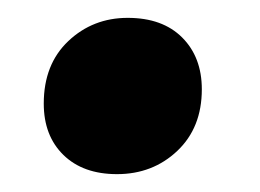

<svg xmlns="http://www.w3.org/2000/svg" viewBox="-20 -409 291 215"><path d="M111 -214Q73 -214 51 -235.5Q29 -257 29 -293Q29 -337 56.5 -363Q84 -389 123 -389Q162 -389 184 -367Q206 -345 206 -309Q206 -266 178.5 -240Q151 -214 111 -214Z"/></svg>

Font: Radio Canada Big
Style: Bold Italic
Weight: 700
Italic angle: -12°
Designer: Étienne Aubert Bonn
Foundry: Coppers and Brasses
Version: Version 1.001